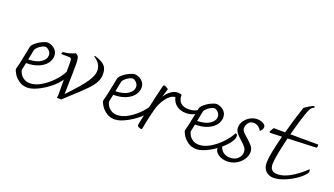

<svg xmlns="http://www.w3.org/2000/svg" viewBox="-63 -1164 2872 1651"><g transform="rotate(20 1373.0 -338.5)"><path d="M509 -219Q509 -179 457.5 -125.5Q406 -72 336 -33.5Q266 5 219 5Q174 5 141 -18.5Q108 -42 90.5 -71Q73 -100 73 -114Q89 -171 108 -272L119 -328Q123 -348 148 -369.5Q173 -391 204 -405.5Q235 -420 254 -420Q269 -420 290.5 -410.5Q312 -401 328.5 -381Q345 -361 345 -330Q345 -294 321 -262Q297 -230 250 -210Q203 -190 137 -190L123 -123Q123 -114 133.5 -93Q144 -72 167.5 -55Q191 -38 227 -38Q275 -38 328 -69.5Q381 -101 425 -148Q469 -195 491 -239Q509 -236 509 -219ZM162 -316Q152 -271 144 -225Q221 -228 260 -255.5Q299 -283 299 -318Q299 -343 281 -361Q263 -379 246 -379Q234 -379 215 -369Q196 -359 180.5 -344Q165 -329 162 -316Z M792 -326Q792 -285 772.5 -249.5Q753 -214 713 -173Q673 -132 580 -47Q563 -32 529 0H488Q492 -16 492 -23L491 -284V-319Q491 -349 486.5 -357.5Q482 -366 464 -366L395 -367Q395 -380 402 -387Q438 -391 455.5 -395.5Q473 -400 487 -406Q501 -412 510 -416Q533 -408 539 -387Q545 -366 545 -331Q545 -241 542 -154Q542 -139 540 -53Q654 -172 695 -233Q736 -294 736 -337Q736 -402 667 -445L677 -450Q736 -432 764 -405.5Q792 -379 792 -326Z M1307 -219Q1307 -179 1255.5 -125.5Q1204 -72 1134 -33.5Q1064 5 1017 5Q972 5 939 -18.5Q906 -42 888.5 -71Q871 -100 871 -114Q887 -171 906 -272L917 -328Q921 -348 946 -369.5Q971 -391 1002 -405.5Q1033 -420 1052 -420Q1067 -420 1088.5 -410.5Q1110 -401 1126.5 -381Q1143 -361 1143 -330Q1143 -294 1119 -262Q1095 -230 1048 -210Q1001 -190 935 -190L921 -123Q921 -114 931.5 -93Q942 -72 965.5 -55Q989 -38 1025 -38Q1073 -38 1126 -69.5Q1179 -101 1223 -148Q1267 -195 1289 -239Q1307 -236 1307 -219ZM960 -316Q950 -271 942 -225Q1019 -228 1058 -255.5Q1097 -283 1097 -318Q1097 -343 1079 -361Q1061 -379 1044 -379Q1032 -379 1013 -369Q994 -359 978.5 -344Q963 -329 960 -316Z M1709 -340Q1709 -319 1689.5 -299.5Q1670 -280 1638.5 -268Q1607 -256 1575 -256Q1525 -256 1489.5 -282Q1454 -308 1444 -355Q1399 -350 1361.5 -298Q1324 -246 1309 -185Q1307 -175 1294 -123.5Q1281 -72 1269 -2Q1268 1 1266.5 2.5Q1265 4 1260 4Q1253 4 1239 -2Q1225 -8 1225 -15Q1225 -29 1230 -52Q1291 -334 1309 -401Q1311 -410 1313.5 -413Q1316 -416 1322 -416Q1326 -416 1339 -409.5Q1352 -403 1360 -396L1342 -338L1336 -318Q1359 -354 1389 -376Q1419 -398 1453 -398Q1463 -398 1473 -396Q1483 -394 1487 -391Q1487 -342 1512.5 -318.5Q1538 -295 1584 -295Q1625 -295 1652 -309Q1679 -323 1699 -357Q1703 -356 1706 -351Q1709 -346 1709 -340Z M2055 -219Q2055 -179 2003.5 -125.5Q1952 -72 1882 -33.5Q1812 5 1765 5Q1720 5 1687 -18.5Q1654 -42 1636.5 -71Q1619 -100 1619 -114Q1635 -171 1654 -272L1665 -328Q1669 -348 1694 -369.5Q1719 -391 1750 -405.5Q1781 -420 1800 -420Q1815 -420 1836.5 -410.5Q1858 -401 1874.5 -381Q1891 -361 1891 -330Q1891 -294 1867 -262Q1843 -230 1796 -210Q1749 -190 1683 -190L1669 -123Q1669 -114 1679.5 -93Q1690 -72 1713.5 -55Q1737 -38 1773 -38Q1821 -38 1874 -69.5Q1927 -101 1971 -148Q2015 -195 2037 -239Q2055 -236 2055 -219ZM1708 -316Q1698 -271 1690 -225Q1767 -228 1806 -255.5Q1845 -283 1845 -318Q1845 -343 1827 -361Q1809 -379 1792 -379Q1780 -379 1761 -369Q1742 -359 1726.5 -344Q1711 -329 1708 -316Z M1935 -63Q1935 -79 1944 -89Q1953 -99 1964 -101Q1975 -63 2000 -44Q2025 -25 2061 -25Q2106 -25 2133 -50.5Q2160 -76 2160 -110Q2160 -135 2145.5 -154Q2131 -173 2102 -198Q2070 -226 2054.5 -246.5Q2039 -267 2039 -296Q2039 -327 2058.5 -355Q2078 -383 2108.5 -400Q2139 -417 2172 -417Q2201 -417 2225.5 -404.5Q2250 -392 2250 -371Q2250 -351 2226 -329Q2213 -352 2194 -364.5Q2175 -377 2154 -377Q2122 -377 2105.5 -353.5Q2089 -330 2089 -307Q2089 -288 2102 -273Q2115 -258 2143 -235Q2177 -206 2195 -183Q2213 -160 2213 -129Q2213 -96 2191.5 -63Q2170 -30 2132.5 -8.5Q2095 13 2050 13Q2002 13 1968.5 -10Q1935 -33 1935 -63Z M2746 -149Q2746 -141 2743 -135Q2740 -129 2733 -120Q2707 -89 2660.5 -58.5Q2614 -28 2563 -9Q2512 10 2474 10Q2431 10 2402.5 -16.5Q2374 -43 2374 -96Q2374 -163 2422 -348L2316 -344Q2314 -345 2310.5 -347.5Q2307 -350 2306 -352Q2309 -357 2317 -372Q2325 -387 2331 -393L2434 -392Q2467 -514 2510 -643Q2528 -657 2556 -673.5Q2584 -690 2590 -690Q2599 -686 2601 -679Q2583 -672 2573 -660.5Q2563 -649 2553 -623Q2524 -549 2483 -392L2738 -391L2739 -375Q2739 -367 2736 -364Q2733 -361 2722 -360Q2708 -359 2472 -350Q2426 -162 2426 -99Q2426 -64 2443 -47.5Q2460 -31 2495 -31Q2597 -31 2741 -166Q2746 -159 2746 -149Z"/></g></svg>

Font: Charmonman
Style: Regular
Weight: 400
Designer: Ekaluck Peanpanawate
Foundry: Cadson Demak Co.,Ltd.
Version: Version 1.000; ttfautohint (v1.6)